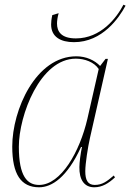

<svg xmlns="http://www.w3.org/2000/svg" viewBox="-20 -785 553 815"><path d="M294 -606C415 -606 486 -710 513 -761L504 -765C475 -709 408 -622 302 -622C239 -622 222 -652 222 -685C222 -696 224 -712 229 -729L202 -721C198 -703 197 -690 197 -681C197 -628 238 -606 294 -606ZM146 10C200 10 265 -32 324 -161H328C322 -135 317 -94 317 -76C316 -23 337 10 380 10C414 10 441 -7 468 -32L463 -40C434 -15 414 0 382 0C352 0 342 -22 342 -58C342 -90 353 -160 362 -200L438 -535H428L405 -505C382 -529 346 -546 304 -546C132 -546 32 -319 32 -163C32 -45 69 10 146 10ZM146 0C96 0 60 -36 60 -162C60 -295 150 -536 302 -536C340 -536 380 -521 399 -492L351 -281C319 -142 239 0 146 0Z"/></svg>

Font: Noto Serif Display Thin
Style: Italic
Weight: 100
Italic angle: -12°
Designer: Monotype Design Team
Foundry: Monotype Imaging Inc.
Version: Version 2.009